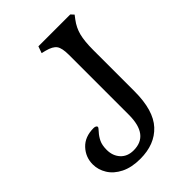

<svg xmlns="http://www.w3.org/2000/svg" viewBox="-216 -738 839 839"><g transform="rotate(-45 203.5 -318.5)"><path d="M-18 -117Q-18 -162 12.5 -194.5Q43 -227 97 -227Q105 -227 109.5 -224Q114 -221 114 -217Q114 -213 101 -199Q88 -185 79 -166.5Q70 -148 70 -119Q70 -82 92 -58Q114 -34 152 -34Q247 -34 247 -159V-530Q247 -571 235 -588Q223 -605 188 -614L168 -619L179 -650H376L389 -636L376 -619Q354 -590 345.5 -556.5Q337 -523 337 -469V-214Q337 -96 286.5 -41.5Q236 13 146 13Q93 13 56 -5.5Q19 -24 0.5 -54Q-18 -84 -18 -117Z"/></g></svg>

Font: Kurale
Style: Regular
Weight: 400
Designer: Eduardo Rodriguez Tunni
Foundry: Eduardo Rodriguez Tunni
Version: Version 2.000